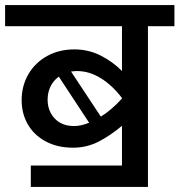

<svg xmlns="http://www.w3.org/2000/svg" viewBox="-40 -674 707 754"><path d="M645 -571H541V60H81V-24H439V-180Q394 -142 347.5 -118Q301 -94 247 -94Q184 -94 138 -119.5Q92 -145 68.5 -187Q45 -229 45 -280Q45 -337 71.5 -382.5Q98 -428 145 -454Q192 -480 252 -480Q308 -480 356 -455.5Q404 -431 439 -395V-571H-20V-654H645ZM439 -287V-289Q402 -338 356.5 -366.5Q311 -395 262 -395Q255 -395 239 -393L356 -216Q398 -242 439 -287ZM251 -179Q278 -179 310 -192L191 -373Q170 -358 158.5 -334.5Q147 -311 147 -283Q147 -238 175 -208.5Q203 -179 251 -179Z"/></svg>

Font: Martel Sans SemiBold
Style: Regular
Weight: 600
Designer: Dan Reynolds and Mathieu Réguer
Foundry: Dan Reynolds and Mathieu Réguer
Version: Version 1.002; ttfautohint (v1.1) -l 5 -r 5 -G 72 -x 0 -D la